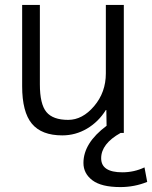

<svg xmlns="http://www.w3.org/2000/svg" viewBox="-20 -540 618 780"><path d="M142 -520V-197Q142 -117 168.5 -85Q195 -53 257 -53Q315 -53 362.5 -109Q410 -165 410 -242V-520H483V0H470Q391 44 391 103Q391 160 477 160Q525 160 567 140L578 199Q526 220 469 220Q392 220 355.5 192.5Q319 165 319 122Q319 41 413 -29L412 -93H410Q380 -45 333.5 -17.5Q287 10 233 10Q149 10 109.5 -37.5Q70 -85 70 -190V-520Z"/></svg>

Font: Mplus 1p
Style: Regular
Weight: 400
Version: Version 1.061